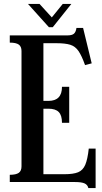

<svg xmlns="http://www.w3.org/2000/svg" viewBox="-20 -931 523 982"><path d="M30 -37Q62 -37 76 -47Q90 -57 90 -80V-670Q90 -693 76 -703Q62 -713 30 -713V-750H325Q348 -750 358 -758.5Q368 -767 371 -788H405L449 -607L415 -598Q398 -646 381.5 -670Q365 -694 339.5 -702Q314 -710 269 -710H202V-415H228Q297 -415 297 -487H334V-303H297Q297 -341 280.5 -358Q264 -375 228 -375H202V-40H310Q355 -40 379.5 -50Q404 -60 416 -88Q428 -116 434 -171H469V31H432Q428 14 412.5 7Q397 0 363 0H30ZM301 -911H345L250 -792H230L123 -911H182L245 -842Z"/></svg>

Font: Girassol
Style: Regular
Weight: 400
Width: 3
Designer: Liam Spradlin
Version: Version 1.004